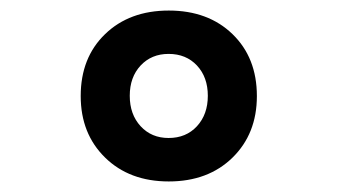

<svg xmlns="http://www.w3.org/2000/svg" viewBox="-20 -760 640 364"><path d="M300 -416Q225.4 -416 179.2 -461.3Q133 -506.5 133 -578Q133 -650.7 179.2 -695.3Q225.4 -740 300 -740Q374.6 -740 420.8 -695.3Q467 -650.6 467 -577.9Q467 -506.4 420.8 -461.2Q374.6 -416 300 -416ZM299.6 -498.4Q332.8 -498.4 353.4 -520.7Q374 -543.1 374 -578.4Q374 -613.7 353.4 -635.8Q332.8 -657.8 299.6 -657.8Q267.2 -657.8 246.6 -635.8Q226 -613.7 226 -578.4Q226 -543.1 246.6 -520.7Q267.2 -498.4 299.6 -498.4Z"/></svg>

Font: JetBrains Mono
Style: Regular
Weight: 400
Monospace: yes
Designer: Philipp Nurullin, Konstantin Bulenkov
Foundry: JetBrains
Version: Version 2.305